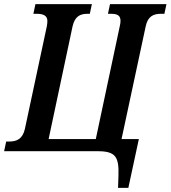

<svg xmlns="http://www.w3.org/2000/svg" viewBox="-52 -734 828 932"><path d="M521 178H571L622 -59H538L655 -605C665 -655 693 -667 729 -667H746L756 -714H482L472 -667H486C516 -667 533 -660 533 -633C533 -626 532 -616 529 -605L413 -59H184L300 -605C311 -655 337 -667 373 -667H384L394 -714H120L110 -667H126C157 -667 178 -659 178 -632C178 -625 177 -614 175 -605L69 -109C58 -59 29 -47 -7 -47H-22L-32 0H423C511 0 526 29 523 121Z"/></svg>

Font: Noto Serif Condensed SemiBold
Style: Italic
Weight: 600
Width: 3
Italic angle: -12°
Designer: Monotype Design Team
Foundry: Monotype Imaging Inc.
Version: Version 2.014